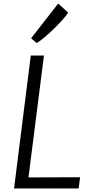

<svg xmlns="http://www.w3.org/2000/svg" viewBox="-20 -1059 518 1079"><path d="M59 0 153 -747H227L140 -62L430 -63L422 0ZM186 -817 155 -844 307 -1039 363 -988Q353.5 -972.5 331.5 -948Q309.5 -923.5 282.5 -897Q255.5 -870.5 229.5 -848.8Q203.5 -827 186 -817Z"/></svg>

Font: Merriweather Sans Light
Style: Italic
Weight: 300
Italic angle: -7.5°
Designer: Eben Sorkin
Foundry: Eben Sorkin
Version: Version 2.001; ttfautohint (v1.8.3)